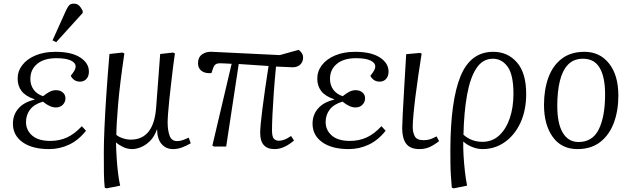

<svg xmlns="http://www.w3.org/2000/svg" viewBox="-20 -806 3470 1056"><path d="M250 14Q157 14 104 -24Q51 -62 51 -126Q51 -174 81 -209Q111 -244 170 -258V-260Q120 -277 98.5 -305.5Q77 -334 77 -373Q77 -415 103 -448.5Q129 -482 176 -501.5Q223 -521 285 -521Q373 -521 421 -490Q469 -459 469 -412Q469 -387 455.5 -372Q442 -357 420 -357Q386 -357 369 -389Q384 -408 390 -419Q396 -430 396 -440Q396 -461 369 -473.5Q342 -486 290 -486Q223 -486 185 -455Q147 -424 147 -372Q147 -338 165 -313Q183 -288 217 -277Q234 -291 251.5 -300.5Q269 -310 288 -310Q311 -310 325.5 -297.5Q340 -285 340 -265Q340 -245 325.5 -230Q311 -215 287 -215Q255 -215 216 -247Q168 -233 145.5 -203.5Q123 -174 123 -135Q123 -90 157 -60.5Q191 -31 256 -31Q307 -31 348.5 -50Q390 -69 430 -112L453 -87Q412 -35 360 -10.5Q308 14 250 14ZM289 -574 269 -584 341 -744Q351 -766 359.5 -776Q368 -786 386 -786Q403 -786 414 -776Q425 -766 435 -746V-735Z M566 230 556 226Q552 189 551.5 143Q551 97 551 30Q551 -20 554.5 -102Q558 -184 565 -288Q572 -392 582 -509L653 -517L664 -512Q639 -344 629.5 -230.5Q620 -117 620 -64Q633 -53 655.5 -45.5Q678 -38 699 -38Q827 -38 839 -218L861 -509L932 -517L942 -512Q937 -481 932 -438.5Q927 -396 921.5 -350Q916 -304 911.5 -260.5Q907 -217 904.5 -183.5Q902 -150 902 -132Q902 -91 912.5 -60.5Q923 -30 954 -30Q970 -30 985.5 -35.5Q1001 -41 1018 -49L1029 -18Q1006 -4 981 5Q956 14 932 14Q893 14 869 -13.5Q845 -41 844 -94H843Q829 -54 805 -30.5Q781 -7 755 3.5Q729 14 708 14Q680 14 656 2Q632 -10 619 -22H618Q619 23 622 68Q625 113 630 151.5Q635 190 641 215Z M1490 14Q1411 14 1411 -75Q1411 -111 1423 -205.5Q1435 -300 1457 -443Q1417 -446 1375 -448.5Q1333 -451 1293 -454L1224 0H1157L1148 -5L1254 -455Q1207 -458 1188 -458Q1175 -458 1166 -452Q1157 -446 1151 -428L1143 -404Q1108 -401 1088.5 -416Q1069 -431 1069 -458Q1069 -491 1091.5 -507Q1114 -523 1147 -521L1519 -503L1623 -532Q1634 -523 1640.5 -513Q1647 -503 1647 -489Q1647 -466 1631.5 -451Q1616 -436 1589 -436Q1577 -436 1553 -437.5Q1529 -439 1498 -440Q1491 -368 1486 -299Q1481 -230 1478.5 -175.5Q1476 -121 1476 -90Q1476 -55 1486 -43.5Q1496 -32 1515 -32Q1527 -32 1543 -37.5Q1559 -43 1581 -58L1597 -33Q1571 -11 1544.5 1.5Q1518 14 1490 14Z M1898 14Q1805 14 1752 -24Q1699 -62 1699 -126Q1699 -174 1729 -209Q1759 -244 1818 -258V-260Q1768 -277 1746.5 -305.5Q1725 -334 1725 -373Q1725 -415 1751 -448.5Q1777 -482 1824 -501.5Q1871 -521 1933 -521Q2021 -521 2069 -490Q2117 -459 2117 -412Q2117 -387 2103.5 -372Q2090 -357 2068 -357Q2034 -357 2017 -389Q2032 -408 2038 -419Q2044 -430 2044 -440Q2044 -461 2017 -473.5Q1990 -486 1938 -486Q1871 -486 1833 -455Q1795 -424 1795 -372Q1795 -338 1813 -313Q1831 -288 1865 -277Q1882 -291 1899.5 -300.5Q1917 -310 1936 -310Q1959 -310 1973.5 -297.5Q1988 -285 1988 -265Q1988 -245 1973.5 -230Q1959 -215 1935 -215Q1903 -215 1864 -247Q1816 -233 1793.5 -203.5Q1771 -174 1771 -135Q1771 -90 1805 -60.5Q1839 -31 1904 -31Q1955 -31 1996.5 -50Q2038 -69 2078 -112L2101 -87Q2060 -35 2008 -10.5Q1956 14 1898 14Z M2287 14Q2236 14 2214 -15.5Q2192 -45 2192 -101Q2192 -120 2195 -178Q2198 -236 2203 -321.5Q2208 -407 2214 -508L2291 -515L2299 -511Q2290 -454 2281 -393Q2272 -332 2265 -276Q2258 -220 2254 -176Q2250 -132 2250 -108Q2250 -77 2261.5 -56Q2273 -35 2310 -35Q2328 -35 2344 -39.5Q2360 -44 2381 -56L2395 -30Q2370 -10 2344.5 2Q2319 14 2287 14Z M2475 230 2465 226Q2462 192 2460 162Q2458 132 2457.5 97.5Q2457 63 2457 17Q2458 -253 2513 -387Q2568 -521 2693 -521Q2772 -521 2823 -463Q2874 -405 2874 -289Q2874 -199 2842.5 -131Q2811 -63 2756.5 -24.5Q2702 14 2634 14Q2605 14 2576 2Q2547 -10 2529 -27H2528Q2527 5 2529.5 48.5Q2532 92 2537 136.5Q2542 181 2549 215ZM2633 -26Q2688 -26 2726 -61.5Q2764 -97 2784 -156.5Q2804 -216 2804 -290Q2804 -395 2772 -439Q2740 -483 2691 -483Q2635 -483 2600.5 -431Q2566 -379 2549 -285Q2532 -191 2529 -65Q2573 -26 2633 -26Z M3156 14Q3068 14 3020 -53Q2972 -120 2972 -229Q2972 -313 2996 -379Q3020 -445 3069.5 -483Q3119 -521 3195 -521Q3279 -521 3330 -456.5Q3381 -392 3381 -280Q3381 -198 3356.5 -131.5Q3332 -65 3282 -25.5Q3232 14 3156 14ZM3162 -25Q3239 -25 3273.5 -95Q3308 -165 3308 -287Q3308 -382 3278.5 -432.5Q3249 -483 3187 -483Q3135 -483 3104 -450.5Q3073 -418 3059 -359.5Q3045 -301 3045 -224Q3045 -126 3075.5 -75.5Q3106 -25 3162 -25Z"/></svg>

Font: Literata 36pt Light
Style: Italic
Weight: 300
Italic angle: -2°
Designer: Latin by Veronika Burian and Jose Scaglione. Greek by Irene Vlachou. Cyrillic by Vera Evstafieva
Foundry: TypeTogether
Version: Version 3.002